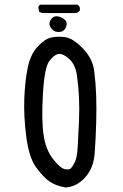

<svg xmlns="http://www.w3.org/2000/svg" viewBox="-20 -827 540 845"><path d="M267.6 -2Q224.6 -9.8 197.8 -28.3Q170.9 -46.9 139.2 -90.3Q107.4 -133.8 95.7 -224.6Q84 -315.4 86.9 -391.6Q89.8 -467.8 101.6 -527.3Q113.3 -586.9 145.5 -621.6Q177.7 -656.2 206.1 -662.1Q234.4 -668 268.1 -663.1Q301.8 -658.2 344.7 -613.8Q387.7 -569.3 394.5 -515.6Q401.4 -461.9 403.3 -406.7Q405.3 -351.6 403.3 -283.7Q401.4 -215.8 396.5 -150.9Q391.6 -85.9 353.5 -44.9Q315.4 -3.9 267.6 -2ZM292 -85.9Q300.8 -95.7 310.1 -114.7Q319.3 -133.8 322.3 -185.5Q325.2 -237.3 327.6 -294.4Q330.1 -351.6 327.6 -399.9Q325.2 -448.2 318.4 -496.1Q311.5 -543.9 283.7 -568.4Q255.9 -592.8 236.8 -589.4Q217.8 -585.9 196.8 -558.1Q175.8 -530.3 168.9 -414.1Q162.1 -297.9 171.9 -232.4Q181.6 -167 213.9 -126.5Q246.1 -85.9 265.6 -82.5Q285.2 -79.1 292 -85.9ZM226.6 -687.5Q215.8 -689.5 205.6 -702.6Q195.3 -715.8 198.2 -728Q201.2 -740.2 210.9 -749Q220.7 -757.8 237.3 -754.4Q253.9 -751 266.6 -738.8Q279.3 -726.6 268.6 -704.1Q257.8 -681.6 226.6 -687.5ZM166 -769.5 152.3 -775.4 148.4 -796.9 152.3 -802.7 158.2 -806.6H321.3Q335 -796.9 331.1 -781.2Q323.2 -769.5 311.5 -769.5Z"/></svg>

Font: JasonHandwriting2
Style: Regular
Weight: 400
Version: Version 1.05.10